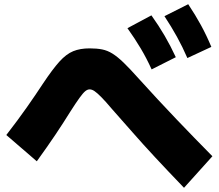

<svg xmlns="http://www.w3.org/2000/svg" viewBox="-20 -865 1040 913"><path d="M855 28Q778 -52 718.5 -116Q659 -180 610 -236Q561 -292 513 -346Q481 -384 461 -404Q441 -424 429 -432Q417 -440 406 -440Q396 -440 385.5 -431.5Q375 -423 358 -399.5Q341 -376 313 -332Q282 -282 244.5 -226Q207 -170 155 -98L10 -223Q65 -294 107.5 -354.5Q150 -415 184 -467Q230 -536 262.5 -572Q295 -608 328 -621.5Q361 -635 406 -635Q440 -635 465.5 -630Q491 -625 515 -610Q539 -595 568 -567Q597 -539 638 -493Q733 -388 819 -298Q905 -208 990 -122ZM701 -535Q677 -588 649 -635Q621 -682 586 -731L700 -792Q735 -743 763 -695Q791 -647 816 -593ZM871 -589Q848 -642 821.5 -690Q795 -738 762 -788L875 -845Q909 -794 935.5 -745.5Q962 -697 985 -642Z"/></svg>

Font: M PLUS 2 Thin Black
Style: Regular
Weight: 900
Version: Version 1.001